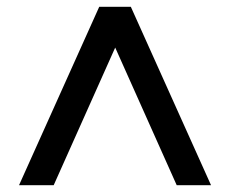

<svg xmlns="http://www.w3.org/2000/svg" viewBox="-20 -720 676 565"><path d="M36 -175 272 -700H365L601 -175H500L319 -580L138 -175Z"/></svg>

Font: DM Sans 24pt Medium
Style: Regular
Weight: 500
Designer: Colophon Foundry, Jonny Pinhorn
Foundry: Colophon Foundry
Version: Version 4.004;gftools[0.9.30]